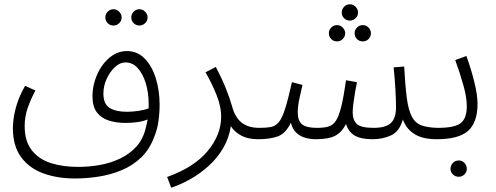

<svg xmlns="http://www.w3.org/2000/svg" viewBox="-20 -644 2314 895"><path d="M330 188Q247 188 181.5 164Q116 140 78 88Q40 36 40 -48Q40 -60 43 -88Q46 -116 58 -156Q70 -196 97 -244L145 -222Q123 -181 109 -140.5Q95 -100 95 -57Q95 15 128.5 57Q162 99 218 116.5Q274 134 344 134Q395 134 445.5 125Q496 116 540 95Q584 74 615.5 39.5Q647 5 659 -46Q664 -64 668 -87Q645 -78 618.5 -74.5Q592 -71 565 -71Q521 -71 486 -82.5Q451 -94 431 -121Q411 -148 411 -196Q411 -232 422.5 -269Q434 -306 455.5 -337Q477 -368 506.5 -387Q536 -406 571 -406Q620 -406 654 -371.5Q688 -337 706 -280Q724 -223 724 -156Q724 -117 718.5 -78.5Q713 -40 700 -9Q679 50 639.5 88.5Q600 127 549 148.5Q498 170 441.5 179Q385 188 330 188ZM462 -208Q462 -159 491 -141Q520 -123 571 -123Q598 -123 625 -127Q652 -131 673 -139Q673 -149 673 -159Q673 -212 659.5 -256Q646 -300 622 -326.5Q598 -353 565 -353Q539 -353 515.5 -331Q492 -309 477 -276Q462 -243 462 -208ZM630 -525Q614 -525 603 -536Q592 -547 592 -563Q592 -578 603 -589.5Q614 -601 630 -601Q645 -601 656.5 -589.5Q668 -578 668 -563Q668 -547 656.5 -536Q645 -525 630 -525ZM509 -525Q493 -525 482 -536Q471 -547 471 -563Q471 -578 482 -589.5Q493 -601 509 -601Q524 -601 535.5 -589.5Q547 -578 547 -563Q547 -547 535.5 -536Q524 -525 509 -525Z M778 231 759 181Q885 136 948 60Q1011 -16 1011 -100Q1011 -147 989.5 -201Q968 -255 938 -307L986 -332Q1013 -281 1032 -234Q1051 -187 1062 -148Q1075 -98 1105.5 -73Q1136 -48 1190 -48Q1203 -48 1209 -40.5Q1215 -33 1215 -23Q1215 -13 1206 -4Q1197 5 1183 5Q1136 5 1104.5 -12Q1073 -29 1056 -56Q1048 -1 1020.5 46Q993 93 952.5 129.5Q912 166 866.5 191.5Q821 217 778 231Z M1183 5 1190 -48Q1222 -48 1243 -52Q1264 -56 1279.5 -74.5Q1295 -93 1309 -137Q1323 -181 1341 -261L1390 -248Q1384 -222 1376 -186Q1368 -150 1368 -120Q1368 -81 1388 -64.5Q1408 -48 1458 -48Q1490 -48 1511 -54Q1532 -60 1546 -81.5Q1560 -103 1571 -147.5Q1582 -192 1593 -270L1644 -261Q1640 -243 1635.5 -216.5Q1631 -190 1627.5 -163.5Q1624 -137 1624 -120Q1624 -85 1643 -66.5Q1662 -48 1722 -48Q1778 -48 1802 -70.5Q1826 -93 1826 -144Q1826 -178 1823 -230Q1820 -282 1815 -330L1864 -334Q1869 -242 1876.5 -186Q1884 -130 1900 -100Q1916 -70 1945 -59.5Q1974 -49 2021 -48Q2035 -48 2041 -40.5Q2047 -33 2047 -23Q2047 -13 2037.5 -4Q2028 5 2015 5Q1950 5 1911.5 -19.5Q1873 -44 1858 -87Q1842 -31 1803 -13Q1764 5 1717 5Q1662 5 1633 -12.5Q1604 -30 1593 -66Q1573 -27 1542 -11Q1511 5 1452 5Q1429 5 1405.5 -1Q1382 -7 1363 -23.5Q1344 -40 1336 -72Q1312 -22 1275.5 -8.5Q1239 5 1183 5ZM1611 -548Q1595 -548 1584 -559Q1573 -570 1573 -586Q1573 -601 1584 -612.5Q1595 -624 1611 -624Q1626 -624 1637.5 -612.5Q1649 -601 1649 -586Q1649 -570 1637.5 -559Q1626 -548 1611 -548ZM1551 -451Q1535 -451 1524 -462Q1513 -473 1513 -489Q1513 -504 1524 -515.5Q1535 -527 1551 -527Q1566 -527 1577.5 -515.5Q1589 -504 1589 -489Q1589 -473 1577.5 -462Q1566 -451 1551 -451ZM1671 -451Q1655 -451 1644 -462Q1633 -473 1633 -489Q1633 -504 1644 -515.5Q1655 -527 1671 -527Q1687 -527 1698 -515.5Q1709 -504 1709 -489Q1709 -473 1698 -462Q1687 -451 1671 -451Z M2015 5 2022 -48Q2099 -48 2127.5 -70Q2156 -92 2156 -149Q2156 -189 2140.5 -245Q2125 -301 2102 -364L2154 -383Q2175 -326 2190.5 -264Q2206 -202 2206 -160Q2206 -74 2162.5 -34.5Q2119 5 2015 5ZM2119 180Q2102 180 2091 169Q2080 158 2080 143Q2080 127 2091 115.5Q2102 104 2119 104Q2134 104 2145 115.5Q2156 127 2156 143Q2156 158 2145 169Q2134 180 2119 180Z"/></svg>

Font: Noto Sans Arabic UI Lt
Style: Regular
Weight: 300
Designer: Monotype Design Team, Nadine Chahine and Nizar Qandah
Foundry: Monotype Imaging Inc.
Version: Version 2.010; ttfautohint (v1.8.4.7-5d5b)